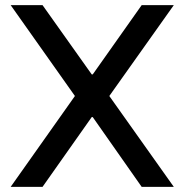

<svg xmlns="http://www.w3.org/2000/svg" viewBox="-20 -727 717 747"><path d="M271.5 -353.5 21.5 -707H145.5L336.9 -437.5H340.8L531.2 -707H656.2L405.3 -353.5L656.2 0H531.2L340.8 -271.5H336.9L145.5 0H21.5Z"/></svg>

Font: Wanted Sans Medium
Style: Regular
Weight: 500
Designer: Original Design by Kil Hyung-jin and Kang Hanbin, Wanted Lab, Inc; Hangeul from Source Han Sans by Jang Soo-young and Ka
Foundry: Wanted Lab, Inc.
Version: Version 1.001